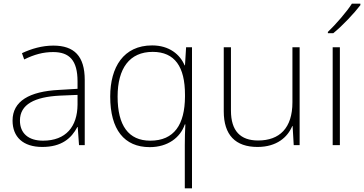

<svg xmlns="http://www.w3.org/2000/svg" viewBox="-20 -786 1972 1040"><path d="M269 -539C208 -539 150 -522 99 -498L111 -464C166 -491 214 -504 268 -504C356 -504 400 -459 400 -345V-305L300 -299C139 -291 48 -238 48 -133C48 -44 105 10 209 10C314 10 367 -37 399 -98H401L408 0H439V-353C439 -482 382 -539 269 -539ZM304 -268 400 -272V-219C399 -101 338 -24 213 -24C134 -24 88 -64 88 -133C88 -221 168 -261 304 -268Z M981 0V234H1020V-530H988L982 -432H980C955 -491 897 -540 804 -540C649 -540 577 -422 577 -263C577 -84 653 11 791 11C889 11 957 -41 981 -112H984C982 -81 981 -31 981 0ZM794 -24C676 -24 617 -106 617 -263C617 -416 682 -505 807 -505C927 -505 982 -424 982 -273V-262C981 -112 924 -24 794 -24Z M1603 -530H1564V-232C1564 -92 1494 -25 1378 -25C1283 -25 1231 -76 1231 -187V-530H1192V-183C1192 -55 1255 10 1375 10C1479 10 1538 -43 1563 -103H1565L1571 0H1603Z M1932 -758V-766H1886C1859 -723 1798 -653 1756 -613V-606H1785C1837 -648 1899 -715 1932 -758ZM1821 0V-530H1782V0Z"/></svg>

Font: Noto Sans Canadian Aboriginal ExtraLight
Style: Regular
Weight: 200
Designer: Monotype Design Team, Typotheque's Kevin King
Foundry: Monotype Imaging Inc.
Version: Version 2.004